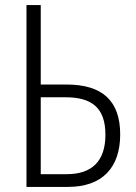

<svg xmlns="http://www.w3.org/2000/svg" viewBox="-20 -734 534 754"><path d="M84 0H247C381 0 452 -75 452 -206C452 -338 382 -402 242 -402H140V-714H84ZM140 -50V-352H237C339 -352 394 -312 394 -205C394 -101 341 -50 242 -50Z"/></svg>

Font: Noto Sans Display SemiCondensed Light
Style: Regular
Weight: 300
Width: 4
Designer: Monotype Design Team
Foundry: Monotype Imaging Inc.
Version: Version 1.900